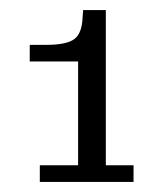

<svg xmlns="http://www.w3.org/2000/svg" viewBox="-20 -702 315 381"><path d="M59 -341V-374H135V-580H39V-613H72Q112 -613 127.5 -624.5Q143 -636 144 -669L145 -682H190V-374H245V-341Z"/></svg>

Font: Montagu Slab 16pt Light
Style: Regular
Weight: 300
Designer: Florian Karsten
Foundry: Florian Karsten
Version: Version 1.000; ttfautohint (v1.8.3)